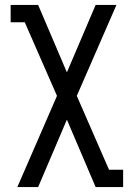

<svg xmlns="http://www.w3.org/2000/svg" viewBox="-20 -540 540 775"><path d="M50 215 210 -153 80 -450H23V-520H134L250 -248L366 -520H450L290 -153L420 145H477V215H366L250 -57L134 215Z"/></svg>

Font: Iosevka Slab
Style: Regular
Weight: 400
Monospace: yes
Designer: Belleve Invis
Foundry: Belleve Invis
Version: Version 11.2.4; ttfautohint (v1.8.3)